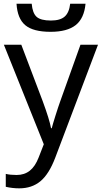

<svg xmlns="http://www.w3.org/2000/svg" viewBox="-20 -778 550 1038"><path d="M1 -536.1H95.2L210.9 -231Q247.6 -131.3 255.9 -85H259.8Q264.2 -103 279.8 -152.6Q295.4 -202.1 306.2 -231.9L415 -536.1H509.8L278.8 74.2Q245.1 163.1 198.7 201.7Q152.3 240.2 84 240.2Q47.4 240.2 11.2 231.9V162.1Q35.6 168 69.8 168Q111.8 168 141.1 144.8Q170.4 121.6 189 73.2L216.8 2ZM253.4 -606Q159.7 -606 116.9 -641.6Q74.2 -677.2 69.3 -757.8H151.4Q155.8 -707 178 -687Q200.2 -667 255.4 -667Q305.7 -667 329.8 -688.5Q354 -710 359.4 -757.8H442.4Q435.1 -678.7 389.2 -642.3Q343.3 -606 253.4 -606Z"/></svg>

Font: Noto Sans Southeast Asian
Style: Regular
Weight: 400
Designer: Monotype Design Team
Foundry: Monotype Imaging Inc.
Version: Version 1.06 uh; ttfautohint (v1.4.1)